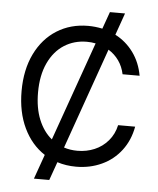

<svg xmlns="http://www.w3.org/2000/svg" viewBox="-59 -847 811 987"><g transform="rotate(5 346.5 -353.5)"><path d="M198.2 -36.6Q128.9 -81.5 89.8 -163.3Q50.8 -245.1 50.8 -353.5Q50.8 -463.4 90.8 -545.7Q130.9 -627.9 201.7 -672.4Q272.5 -716.8 363.3 -716.8Q398.9 -716.8 436.5 -709L467.8 -796.9H545.9L505.9 -683.6Q561.5 -654.8 598.9 -603.8Q636.2 -552.7 648.4 -484.4H560.5Q552.2 -523.9 530.8 -554.2Q509.3 -584.5 477.5 -604L293.5 -83Q325.7 -72.3 363.3 -72.3Q410.2 -72.3 451.2 -89.6Q492.2 -106.9 521.2 -140.9Q550.3 -174.8 560.5 -221.7H648.4Q635.7 -150.9 595.7 -98.4Q555.7 -45.9 495.4 -18.1Q435.1 9.8 363.3 9.8Q311.5 9.8 266.1 -4.9L232.4 89.8H153.3ZM227.5 -119.1 408.7 -630.4Q386.7 -634.8 363.3 -634.8Q298.3 -634.8 246.8 -602.1Q195.3 -569.3 165.5 -505.9Q135.7 -442.4 135.7 -353.5Q135.7 -273.4 159.9 -214.1Q184.1 -154.8 227.5 -119.1Z"/></g></svg>

Font: Pretendard JP
Style: Regular
Weight: 400
Designer: Base glyphs from Inter by Rasmus Andersson; Hangeul glyphs from Noto Sans CJK(Source Han Sans) by Jang Soo-young and Kan
Foundry: Kil Hyung-jin
Version: Version 1.309